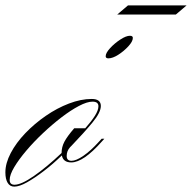

<svg xmlns="http://www.w3.org/2000/svg" viewBox="-76 -685 714 714"><path d="M-23 9Q-39 9 -47.5 -5Q-56 -19 -56 -44Q-56 -78 -36 -116Q-16 -154 18 -189.5Q52 -225 94 -254Q136 -283 180.5 -300Q225 -317 265 -317Q299 -317 299 -291Q299 -267 268 -229.5Q237 -192 190 -143Q187 -140 185 -138Q172 -124 172 -105Q172 -87 190 -87Q207 -87 234 -105.5Q261 -124 290 -156L302 -169H312L303 -159Q234 -81 189 -81Q159 -81 154 -107Q121 -75 87 -49Q53 -23 24.5 -7Q-4 9 -23 9ZM-22 2Q3 2 50 -30.5Q97 -63 153 -116Q153 -138 163.5 -158Q174 -178 200 -208H241Q264 -234 277 -254.5Q290 -275 290 -290Q290 -307 268 -307Q248 -307 217.5 -291Q187 -275 152.5 -248.5Q118 -222 84 -190Q50 -158 22 -125Q-6 -92 -23 -63.5Q-40 -35 -40 -16Q-40 2 -22 2ZM407 -552Q418 -552 418 -544Q418 -531 401.5 -513Q385 -495 364 -481.5Q343 -468 327 -468Q317 -468 317 -476Q317 -488 333.5 -506Q350 -524 371.5 -538Q393 -552 407 -552ZM360 -631 400 -665H618L578 -631Z"/></svg>

Font: Ballet 16pt
Style: Regular
Weight: 400
Designer: Maximiliano R. Sproviero
Foundry: Omnibus-Type
Version: Version 1.100; ttfautohint (v1.8.3)